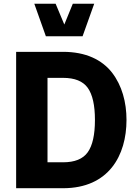

<svg xmlns="http://www.w3.org/2000/svg" viewBox="-20 -996 731 1016"><path d="M222.7 -804.2H417L478.5 -976.1H365.2L320.3 -866.2L274.4 -976.1H161.6ZM649.4 -361.3C649.4 -455.1 625.5 -543.5 572.8 -611.8C519.5 -679.7 434.6 -721.7 313.5 -721.7H65.4V0H313.5C556.2 0 649.4 -174.3 649.4 -361.3ZM482.4 -361.3C482.4 -282.7 469.7 -226.1 444.3 -190.4C418.9 -154.8 375.5 -137.2 313.5 -137.2H231.4V-584H313.5C375.5 -584 418.9 -566.4 444.3 -531.2C469.7 -495.6 482.4 -439 482.4 -361.3Z"/></svg>

Font: Estedad ExtraBold
Style: Regular
Weight: 800
Designer: Amin Abedi
Version: Version 7.3